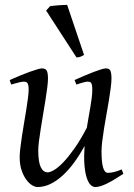

<svg xmlns="http://www.w3.org/2000/svg" viewBox="-20 -732 539 772"><path d="M476.1 -33.2Q436.5 -6.8 408.9 6.6Q381.3 20 362.8 20Q353.5 20 344.5 11.5Q335.4 2.9 328.9 -16.6Q322.3 -36.1 319.6 -67.6Q316.9 -99.1 320.3 -145Q300.3 -108.9 278.1 -78.6Q255.9 -48.3 231.9 -26.4Q208 -4.4 182.6 7.8Q157.2 20 130.9 20Q121.1 20 108.6 12.5Q96.2 4.9 85.2 -10.3Q74.2 -25.4 66.7 -47.9Q59.1 -70.3 59.1 -100.1Q59.1 -114.7 61.8 -137.2Q64.5 -159.7 68.4 -185.5Q72.3 -211.4 77.1 -239.3Q82 -267.1 85.9 -292.5Q89.8 -317.9 92.5 -338.4Q95.2 -358.9 95.2 -371.1Q95.2 -382.3 93.8 -388.9Q92.3 -395.5 89.6 -398.7Q86.9 -401.9 83.3 -402.8Q79.6 -403.8 75.2 -403.8Q70.8 -403.8 62.5 -402.1Q54.2 -400.4 45.9 -397.9Q36.1 -395.5 24.9 -392.1L19 -410.2Q39.6 -419.4 60.3 -428Q81.1 -436.5 98.6 -442.9Q116.2 -449.2 129.6 -453.1Q143.1 -457 148.9 -457Q163.1 -457 168 -447.8Q172.9 -438.5 172.9 -416Q172.9 -401.9 169.9 -378.9Q167 -356 162.6 -328.6Q158.2 -301.3 153.3 -272Q148.4 -242.7 144 -215.3Q139.6 -188 136.7 -165Q133.8 -142.1 133.8 -127.9Q133.8 -81.1 143.8 -60.1Q153.8 -39.1 171.9 -39.1Q181.6 -39.1 197.8 -48.6Q213.9 -58.1 234.4 -79.3Q254.9 -100.6 279.1 -134.8Q303.2 -168.9 329.1 -218.3Q332.5 -239.3 336.2 -260.5Q339.8 -281.7 343.3 -301.5Q346.7 -321.3 348.9 -339.1Q351.1 -356.9 351.1 -371.1Q351.1 -382.3 349.9 -388.9Q348.6 -395.5 346.2 -398.7Q343.8 -401.9 340.6 -402.8Q337.4 -403.8 333 -403.8Q328.6 -403.8 321 -402.1Q313.5 -400.4 305.7 -397.9Q296.9 -395.5 287.1 -392.1L279.8 -410.2Q300.3 -419.4 320.3 -428Q340.3 -436.5 357.2 -442.9Q374 -449.2 386.7 -453.1Q399.4 -457 405.8 -457Q419.4 -457 423.8 -447.8Q428.2 -438.5 428.2 -416Q428.2 -401.9 425.3 -379.2Q422.4 -356.4 418 -329.3Q413.6 -302.2 408.2 -272.7Q402.8 -243.2 398.4 -215.6Q394 -188 391.1 -164.1Q388.2 -140.1 388.2 -124Q388.2 -79.6 394.5 -58.3Q400.9 -37.1 413.1 -37.1Q425.8 -37.1 438.7 -40.3Q451.7 -43.5 469.2 -50.8ZM317.9 -511.2Q308.1 -505.4 302.2 -503.4Q296.4 -501.5 287.6 -501L165.5 -689.5L181.2 -707Q187 -708 196 -709Q205.1 -710 215.1 -710.7Q225.1 -711.4 234.4 -711.9Q243.7 -712.4 250 -712.4Z"/></svg>

Font: Gentium Plus Afr
Style: Italic
Weight: 400
Italic angle: -8°
Designer: J. Victor Gaultney, Annie Olsen, Iska Routamaa, Becca Hirsbrunner
Foundry: SIL International
Version: Version 5.000